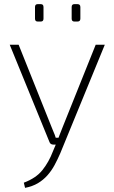

<svg xmlns="http://www.w3.org/2000/svg" viewBox="-20 -698 552 927"><path d="M486 -482 271 42Q258 72 243.5 99Q229 126 209 148.5Q189 171 163 186.5Q137 202 101 209L95 184Q154 162 185 123Q216 84 235 34L256 -16Q263 -33 270 -52.5Q277 -72 284 -88L442 -482ZM70 -482 228 -87Q233 -73 239 -60Q245 -47 249 -33H269L255 0H236Q231 0 226 -3Q221 -6 219 -12L27 -482ZM354 -678Q368 -678 368 -664V-608Q368 -594 354 -594H339Q326 -594 326 -608V-664Q326 -678 339 -678ZM177 -678Q190 -678 190 -664V-608Q190 -594 177 -594H162Q149 -594 149 -608V-664Q149 -678 162 -678Z"/></svg>

Font: Exo 2 ExtraLight
Style: Regular
Weight: 250
Designer: Natanael Gama
Foundry: Natanael Gama
Version: Version 2.010